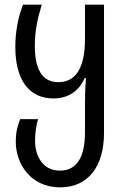

<svg xmlns="http://www.w3.org/2000/svg" viewBox="-20 -557 532 827"><path d="M239 250C359 250 428 161 428 15V-537H346V-389C346 -256 301 -203 231 -203C160 -203 130 -262 130 -359C130 -426 142 -478 160 -537H79C59 -483 46 -425 46 -355C46 -214 104 -133 210 -133C269 -133 318 -160 345 -221H350C347 -179 346 -145 346 -109V14C346 116 313 178 238 178C160 178 131 109 131 50C131 12 137 -21 144 -44H67C56 -16 48 10 48 54C48 146 110 250 239 250Z"/></svg>

Font: Noto Sans Georgian Condensed
Style: Regular
Weight: 400
Width: 3
Designer: Monotype Design Team, Akaki Razmadze
Foundry: Google LLC
Version: Version 2.005